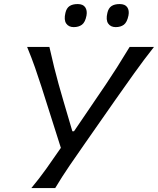

<svg xmlns="http://www.w3.org/2000/svg" viewBox="-20 -950 798 970"><path d="M138.5 0Q178.5 -48 214 -97.8Q249.5 -147.5 287.5 -203L189.5 -511.5Q173 -562.5 157 -608.5Q141 -654.5 117 -713H229.5Q243 -652.5 254 -608.8Q265 -565 276 -525.2Q287 -485.5 301 -438L345.5 -287H354L455 -435.5Q488.5 -484.5 515.8 -525Q543 -565.5 571 -609.5Q599 -653.5 635 -713H758Q707 -648.5 657 -578.5Q607 -508.5 566 -450L408.5 -224.5Q372.5 -173.5 332 -114Q291.5 -54.5 259 0ZM564.5 -813Q539 -813 526.5 -831.2Q514 -849.5 522.5 -885Q528 -909 543.2 -919.2Q558.5 -929.5 584.5 -929.5Q612 -929.5 623 -913.2Q634 -897 629 -871.5Q622 -837.5 605.8 -825.2Q589.5 -813 564.5 -813ZM352.5 -813Q327 -813 314.5 -831.2Q302 -849.5 310.5 -885Q316 -909 331.2 -919.2Q346.5 -929.5 372.5 -929.5Q399.5 -929.5 410.5 -913.2Q421.5 -897 417 -871.5Q410.5 -837.5 394 -825.2Q377.5 -813 352.5 -813Z"/></svg>

Font: Commissioner Flair
Style: Italic
Weight: 400
Italic angle: -12°
Designer: Kostas Bartsokas
Foundry: Kostas Bartsokas
Version: Version 1.000; ttfautohint (v1.8.3)